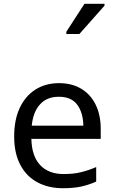

<svg xmlns="http://www.w3.org/2000/svg" viewBox="-20 -986 604 1016"><path d="M292 -546Q361 -546 410.5 -516Q460 -486 486.5 -431.5Q513 -377 513 -304V-251H146Q148 -160 192.5 -112.5Q237 -65 317 -65Q368 -65 407.5 -74.5Q447 -84 489 -102V-25Q448 -7 408 1.5Q368 10 313 10Q237 10 178.5 -21Q120 -52 87.5 -113.5Q55 -175 55 -264Q55 -352 84.5 -415Q114 -478 167.5 -512Q221 -546 292 -546ZM291 -474Q228 -474 191.5 -433.5Q155 -393 148 -321H421Q420 -389 389 -431.5Q358 -474 291 -474ZM331 -806V-818L427 -966H533V-956L400 -806Z"/></svg>

Font: Noto Sans Tifinagh Azawagh
Style: Regular
Weight: 400
Designer: JamraPatel
Foundry: JamraPatel LLC
Version: Version 2.006; ttfautohint (v1.8.4.7-5d5b)